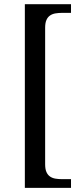

<svg xmlns="http://www.w3.org/2000/svg" viewBox="-20 -780 399 928"><path d="M100.1 127.9V-759.8H323.2V-717.8H279.8Q263.2 -717.8 248.3 -715.3Q233.4 -712.9 222.2 -705.3Q210.9 -697.8 204.6 -683.6Q198.2 -669.4 198.2 -646V14.2Q198.2 37.6 204.6 51.8Q210.9 65.9 222.2 73.5Q233.4 81.1 248.3 83.5Q263.2 85.9 279.8 85.9H323.2V127.9Z"/></svg>

Font: Sahl Naskh
Style: Regular
Weight: 400
Designer: Pascal Zoghbi
Version: Version 1.001